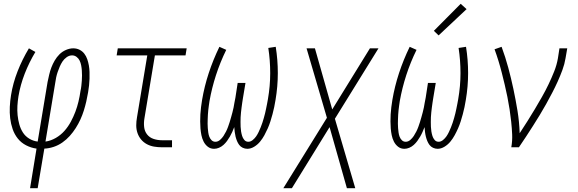

<svg xmlns="http://www.w3.org/2000/svg" viewBox="-20 -774 3040 1009"><path d="M138 215 172 7Q143 3 117 -10.5Q91 -24 73.5 -46Q56 -68 46.5 -95.5Q37 -123 33.5 -152.5Q30 -182 31.5 -212.5Q33 -243 38 -274Q48 -337 72.5 -399.5Q97 -462 132 -520L166 -501Q133 -446 110 -387Q87 -328 77 -268Q73 -243 71.5 -218Q70 -193 72.5 -168.5Q75 -144 81.5 -120.5Q88 -97 100.5 -77.5Q113 -58 133.5 -45.5Q154 -33 178 -30L230 -343Q234 -362 238.5 -381.5Q243 -401 250 -419.5Q257 -438 267.5 -456Q278 -474 292.5 -488.5Q307 -503 326.5 -511.5Q346 -520 365 -520Q383 -520 398 -512.5Q413 -505 423 -492Q433 -479 438.5 -463Q444 -447 447 -430Q450 -413 450.5 -395.5Q451 -378 450.5 -360.5Q450 -343 448 -325Q446 -307 443 -289Q439 -265 433.5 -241Q428 -217 420.5 -193Q413 -169 402.5 -146Q392 -123 378 -101Q364 -79 346.5 -59.5Q329 -40 307.5 -25Q286 -10 261.5 -2Q237 6 213 7L178 215ZM219 -30Q247 -34 273 -49Q299 -64 318.5 -86Q338 -108 352 -134Q366 -160 376 -186.5Q386 -213 392.5 -240.5Q399 -268 403 -296Q406 -309 407.5 -323Q409 -337 410 -350.5Q411 -364 411 -377.5Q411 -391 410 -404.5Q409 -418 406.5 -431Q404 -444 398.5 -455.5Q393 -467 382.5 -475Q372 -483 359 -483Q344 -483 330.5 -473.5Q317 -464 308.5 -451Q300 -438 294 -424Q288 -410 283 -395.5Q278 -381 275 -366.5Q272 -352 270 -337Z M831 0Q810 0 789.5 -3.5Q769 -7 751.5 -16.5Q734 -26 721.5 -41Q709 -56 702.5 -75Q696 -94 696 -115Q696 -136 700 -158L754 -483H593L599 -520H961L955 -483H794L739 -152Q735 -129 737.5 -106.5Q740 -84 753 -67.5Q766 -51 787 -44Q808 -37 831 -37H884V0Z M1105 8Q1086 8 1072 -3Q1058 -14 1050 -30Q1042 -46 1038.5 -63.5Q1035 -81 1033.5 -99Q1032 -117 1032 -136Q1032 -155 1033 -173.5Q1034 -192 1036.5 -211Q1039 -230 1042 -249Q1054 -320 1077 -390Q1100 -460 1133 -528L1169 -512Q1137 -447 1115 -379Q1093 -311 1081 -243Q1079 -231 1077.5 -219Q1076 -207 1074.5 -195Q1073 -183 1072.5 -171Q1072 -159 1071.5 -147.5Q1071 -136 1071 -124Q1071 -112 1072 -100.5Q1073 -89 1074.5 -77.5Q1076 -66 1080 -55.5Q1084 -45 1092 -37Q1100 -29 1112 -29Q1112 -29 1112 -29Q1112 -29 1112 -29Q1125 -29 1136 -38.5Q1147 -48 1154.5 -59.5Q1162 -71 1168 -83Q1174 -95 1178.5 -107.5Q1183 -120 1187 -132.5Q1191 -145 1194.5 -158Q1198 -171 1201.5 -183.5Q1205 -196 1207.5 -209Q1210 -222 1212 -234.5Q1214 -247 1217 -260L1229 -338H1270L1257 -260Q1255 -247 1253 -234.5Q1251 -222 1249.5 -209Q1248 -196 1246.5 -183.5Q1245 -171 1244.5 -158Q1244 -145 1244 -132.5Q1244 -120 1244.5 -107.5Q1245 -95 1247 -83Q1249 -71 1252.5 -59.5Q1256 -48 1264 -38.5Q1272 -29 1285 -29Q1297 -29 1308 -38Q1319 -47 1326.5 -58Q1334 -69 1339.5 -81Q1345 -93 1350 -105Q1355 -117 1359 -129.5Q1363 -142 1366.5 -154Q1370 -166 1373 -178.5Q1376 -191 1378.5 -203.5Q1381 -216 1383.5 -228.5Q1386 -241 1388 -253Q1400 -322 1400 -389.5Q1400 -457 1390 -522L1429 -528Q1440 -460 1440 -390Q1440 -320 1428 -249Q1425 -230 1421 -211Q1417 -192 1412 -173.5Q1407 -155 1401 -136Q1395 -117 1387 -99Q1379 -81 1369.5 -63.5Q1360 -46 1347 -30Q1334 -14 1316 -3Q1298 8 1280 8Q1267 8 1255.5 2.5Q1244 -3 1237 -12.5Q1230 -22 1225.5 -33Q1221 -44 1218 -56Q1215 -68 1213.5 -80.5Q1212 -93 1211 -106Q1206 -93 1200.5 -80.5Q1195 -68 1188 -56Q1181 -44 1173 -33Q1165 -22 1154.5 -12.5Q1144 -3 1131 2.5Q1118 8 1105 8Z M1469 215 1698 -155 1591 -520H1635L1726 -199L1924 -520H1969L1740 -150L1847 215H1803L1712 -106L1514 215Z M2105 8Q2086 8 2072 -3Q2058 -14 2050 -30Q2042 -46 2038.5 -63.5Q2035 -81 2033.5 -99Q2032 -117 2032 -136Q2032 -155 2033 -173.5Q2034 -192 2036.5 -211Q2039 -230 2042 -249Q2054 -320 2077 -390Q2100 -460 2133 -528L2169 -512Q2137 -447 2115 -379Q2093 -311 2081 -243Q2079 -231 2077.5 -219Q2076 -207 2074.5 -195Q2073 -183 2072.5 -171Q2072 -159 2071.5 -147.5Q2071 -136 2071 -124Q2071 -112 2072 -100.5Q2073 -89 2074.5 -77.5Q2076 -66 2080 -55.5Q2084 -45 2092 -37Q2100 -29 2112 -29Q2112 -29 2112 -29Q2112 -29 2112 -29Q2125 -29 2136 -38.5Q2147 -48 2154.5 -59.5Q2162 -71 2168 -83Q2174 -95 2178.5 -107.5Q2183 -120 2187 -132.5Q2191 -145 2194.5 -158Q2198 -171 2201.5 -183.5Q2205 -196 2207.5 -209Q2210 -222 2212 -234.5Q2214 -247 2217 -260L2229 -338H2270L2257 -260Q2255 -247 2253 -234.5Q2251 -222 2249.5 -209Q2248 -196 2246.5 -183.5Q2245 -171 2244.5 -158Q2244 -145 2244 -132.5Q2244 -120 2244.5 -107.5Q2245 -95 2247 -83Q2249 -71 2252.5 -59.5Q2256 -48 2264 -38.5Q2272 -29 2285 -29Q2297 -29 2308 -38Q2319 -47 2326.5 -58Q2334 -69 2339.5 -81Q2345 -93 2350 -105Q2355 -117 2359 -129.5Q2363 -142 2366.5 -154Q2370 -166 2373 -178.5Q2376 -191 2378.5 -203.5Q2381 -216 2383.5 -228.5Q2386 -241 2388 -253Q2400 -322 2400 -389.5Q2400 -457 2390 -522L2429 -528Q2440 -460 2440 -390Q2440 -320 2428 -249Q2425 -230 2421 -211Q2417 -192 2412 -173.5Q2407 -155 2401 -136Q2395 -117 2387 -99Q2379 -81 2369.5 -63.5Q2360 -46 2347 -30Q2334 -14 2316 -3Q2298 8 2280 8Q2267 8 2255.5 2.5Q2244 -3 2237 -12.5Q2230 -22 2225.5 -33Q2221 -44 2218 -56Q2215 -68 2213.5 -80.5Q2212 -93 2211 -106Q2206 -93 2200.5 -80.5Q2195 -68 2188 -56Q2181 -44 2173 -33Q2165 -22 2154.5 -12.5Q2144 -3 2131 2.5Q2118 8 2105 8ZM2285 -588 2260 -612 2401 -754 2432 -726Z M2667 0Q2673 -34 2671.5 -67.5Q2670 -101 2666.5 -134Q2663 -167 2658 -199.5Q2653 -232 2646.5 -264.5Q2640 -297 2632.5 -328.5Q2625 -360 2617 -391.5Q2609 -423 2599.5 -454Q2590 -485 2579 -515L2616 -528Q2636 -474 2651 -418.5Q2666 -363 2678 -306.5Q2690 -250 2699.5 -192Q2709 -134 2711 -74Q2732 -106 2752 -137.5Q2772 -169 2791 -201Q2810 -233 2828.5 -265.5Q2847 -298 2863 -331.5Q2879 -365 2892.5 -399Q2906 -433 2912 -468L2920 -520H2961L2952 -468Q2947 -437 2935.5 -406Q2924 -375 2910.5 -345Q2897 -315 2881.5 -285.5Q2866 -256 2850 -227Q2834 -198 2816.5 -169.5Q2799 -141 2781 -112.5Q2763 -84 2744.5 -56Q2726 -28 2707 0Z"/></svg>

Font: Iosevka SS04 XLt Obl
Style: Regular
Weight: 200
Italic angle: -9°
Monospace: yes
Designer: Belleve Invis
Foundry: Belleve Invis
Version: Version 19.0.0; ttfautohint (v1.8.4)